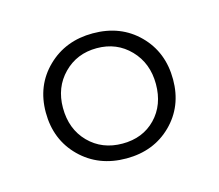

<svg xmlns="http://www.w3.org/2000/svg" viewBox="-53 -728 456 400"><g transform="rotate(-15 174.5 -528.0)"><path d="M176 -393Q116 -393 77 -431.5Q38 -470 38 -529Q38 -587 77 -625Q116 -663 175 -663Q235 -663 273.5 -624.5Q312 -586 312 -527Q312 -469 273.5 -431Q235 -393 176 -393ZM75 -529Q75 -483 103.5 -454Q132 -425 176 -425Q220 -425 247.5 -453.5Q275 -482 275 -527Q275 -572 246.5 -601.5Q218 -631 175 -631Q132 -631 103.5 -602Q75 -573 75 -529Z"/></g></svg>

Font: EauTestText Light
Style: Regular
Weight: 300
Designer: Christian Thalmann (Catharsis Fonts)
Version: Version 0.001;PS 000.001;hotconv 1.0.88;makeotf.lib2.5.64775